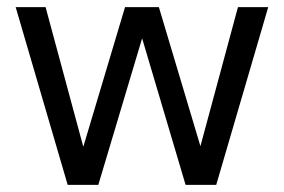

<svg xmlns="http://www.w3.org/2000/svg" viewBox="-20 -519 797 539"><path d="M170 0 24 -499H108L223 -73L204 -74L331 -499H426L553 -74L533 -73L648 -499H733L587 0H501L369 -445H389L256 0Z"/></svg>

Font: DM Sans 20pt
Style: Regular
Weight: 400
Version: Version 4.004;gftools[0.9.30]